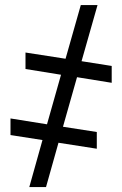

<svg xmlns="http://www.w3.org/2000/svg" viewBox="-20 -528 489 768"><path d="M426.8 -264.2V-196.8L288.1 -219.2L231.9 -21L367.2 0V66.9L213.9 43L164.1 220.2H97.2L149.9 32.2L22 12.2V-54.2L168 -30.8L224.1 -229L82 -252V-317.9L242.2 -293L303.2 -507.8H370.1L306.2 -283.2Z"/></svg>

Font: Miedinger*
Style: Bold
Weight: 700
Version: Version 001.000